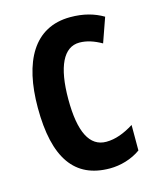

<svg xmlns="http://www.w3.org/2000/svg" viewBox="-91 -617 562 691"><g transform="rotate(-15 190.0 -271.5)"><path d="M234 10C273 10 316 -2 349 -26V-121C314 -99 280 -86 246 -86C184 -86 153 -147 153 -269C153 -391 185 -456 244 -456C271 -456 298 -447 326 -431L358 -522C324 -542 285 -553 236 -553C100 -553 39 -439 39 -268C39 -80 103 10 234 10Z"/></g></svg>

Font: Noto Sans Georgian ExtraCondensed SemiBold
Style: Regular
Weight: 600
Width: 2
Designer: Monotype Design Team, Akaki Razmadze
Foundry: Google LLC
Version: Version 2.005